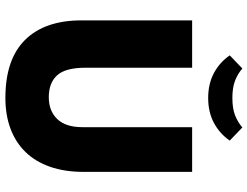

<svg xmlns="http://www.w3.org/2000/svg" viewBox="-126 -806 941 730"><g transform="rotate(90 345.0 -440.5)"><path d="M352 10Q205 10 131 -65Q57 -140 57 -279V-700H237V-295Q237 -218 266 -186.5Q295 -155 349 -155Q401 -155 432 -187Q463 -219 463 -283V-700H633V-287Q633 -215 613.5 -159.5Q594 -104 557.5 -66.5Q521 -29 469 -9.5Q417 10 352 10ZM352 -761Q298 -761 257 -783Q216 -805 190 -843L240 -891Q259 -874 285.5 -863.5Q312 -853 352 -853Q392 -853 418.5 -863.5Q445 -874 464 -891L514 -843Q488 -805 447 -783Q406 -761 352 -761Z"/></g></svg>

Font: Tilda Sans Black
Style: Regular
Weight: 900
Designer: ParaType Ltd
Foundry: ParaType Ltd
Version: Version 1.009